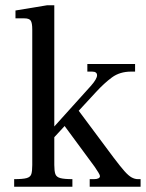

<svg xmlns="http://www.w3.org/2000/svg" viewBox="-20 -712 558 732"><path d="M34 0V-29Q67 -29 81.5 -33Q96 -37 99.5 -48.5Q103 -60 103 -83V-599Q103 -625 97 -633.5Q91 -642 73 -642H39V-672L160 -692H187V-83Q187 -60 191 -48.5Q195 -37 210 -33Q225 -29 256 -29V0ZM322 0V-29H338Q349 -29 355 -32Q361 -35 361 -40Q361 -45 355 -54.5Q349 -64 341 -76L218 -243L268 -306L414 -110Q439 -77 454.5 -59.5Q470 -42 482 -35.5Q494 -29 506 -29H516V0ZM152 -151V-191L326 -384Q350 -411 350 -425Q350 -439 331 -439H313V-468H495V-439H480Q437 -439 407 -417Q377 -395 345 -360Z"/></svg>

Font: Frank Ruhl Libre
Style: Regular
Weight: 400
Designer: Yanek Iontef
Foundry: Fontef
Version: Version 6.004